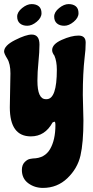

<svg xmlns="http://www.w3.org/2000/svg" viewBox="-20 -668 455 939"><path d="M28 -143 31 -309Q31 -356 15.5 -381Q0 -406 0 -416Q0 -445 53.5 -472Q107 -499 135 -499Q173 -499 173 -450Q173 -414 168 -364.5Q163 -315 163 -273Q163 -183 204 -183H208Q258 -183 258 -327Q258 -368 246 -396Q235 -410 235 -423Q235 -452 282 -473Q329 -494 364 -494Q399 -494 399 -460Q399 -424 394 -388Q385 -310 385 -204L388 -79Q388 30 373.5 93Q359 156 309.5 203.5Q260 251 190 251Q149 251 118 228Q87 205 87 163Q87 139 100.5 125Q114 111 128 109L141 107Q199 106 225 61Q251 16 251 -56Q251 -73 246 -73L237 -69Q200 -1 131 -1Q28 -1 28 -143ZM315.5 -648Q338 -648 351 -637Q364 -626 364 -603.5Q364 -581 340.5 -561.5Q317 -542 294.5 -542Q272 -542 258.5 -553.5Q245 -565 245 -587Q245 -609 269 -628.5Q293 -648 315.5 -648ZM134.5 -648Q157 -648 170 -637Q183 -626 183 -603.5Q183 -581 159.5 -561.5Q136 -542 113.5 -542Q91 -542 77.5 -553.5Q64 -565 64 -587Q64 -609 88 -628.5Q112 -648 134.5 -648Z"/></svg>

Font: Chicle
Style: Regular
Weight: 400
Designer: Angel Koziupa and Alejandro Paul
Foundry: Angel Koziupa and Alejandro Paul
Version: Version 1.000